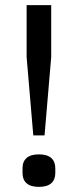

<svg xmlns="http://www.w3.org/2000/svg" viewBox="-20 -718 304 750"><path d="M110 -189 84 -495V-698H180V-495L154 -189ZM132 12Q100 12 84 -2Q68 -16 68 -42V-61Q68 -87 84 -101Q100 -115 132 -115Q164 -115 180 -101Q196 -87 196 -61V-42Q196 -16 180 -2Q164 12 132 12Z"/></svg>

Font: IBM Plex Sans Cond Text
Style: Regular
Weight: 450
Width: 3
Designer: Mike Abbink, Paul van der Laan, Pieter van Rosmalen
Foundry: Bold Monday
Version: Version 1.3